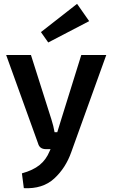

<svg xmlns="http://www.w3.org/2000/svg" viewBox="-20 -776 586 999"><path d="M444 -666 231 -555 193 -609 381 -756ZM403 -490H533L351 15Q322 98 262 153Q202 208 104 203L94 126Q152 110 186 82.5Q220 55 238 11L243 0H219Q186 0 178 -30L12 -490H141L248 -153Q258 -122 264 -88H278L298 -153Z"/></svg>

Font: Exo 2 Semi Bold
Style: Regular
Weight: 600
Designer: Natanael Gama
Version: Version 1.001;PS 001.001;hotconv 1.0.88;makeotf.lib2.5.64775